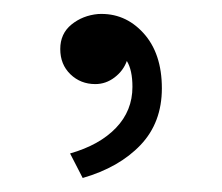

<svg xmlns="http://www.w3.org/2000/svg" viewBox="-20 -110 317 274"><path d="M98 144 80 109Q122 97 145.5 72.5Q169 48 169 14Q169 -10 161 -23Q156 -9 143.5 0.5Q131 10 116 10Q95 10 80.5 -4Q66 -18 66 -40Q66 -62 82 -75Q98 -88 120 -90Q158 -92 184.5 -63Q211 -34 211 16Q211 65 180.5 97Q150 129 98 144Z"/></svg>

Font: Zen Kaku Gothic New
Style: Regular
Weight: 400
Designer: Yoshimichi Ohira
Foundry: Positype
Version: Version 1.001